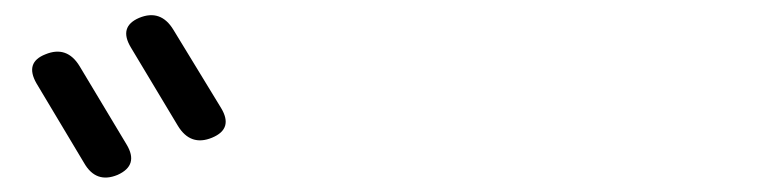

<svg xmlns="http://www.w3.org/2000/svg" viewBox="-20 -852 1040 258"><path d="M41 -779Q70 -791 87 -763L150 -658Q167 -630 138 -617Q109 -605 93 -633L29 -740Q13 -768 41 -779ZM167 -828Q196 -840 213 -812L277 -707Q294 -679 265 -667Q236 -655 219 -683L156 -788Q139 -816 167 -828Z"/></svg>

Font: Swei Gothic CJK TC Regular
Style: Regular
Weight: 400
Version: Version 2.129